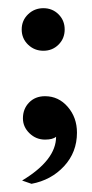

<svg xmlns="http://www.w3.org/2000/svg" viewBox="-20 -358 225 469"><path d="M138 -286Q138 -264 123 -249Q108 -234 86 -234Q64 -234 48.5 -249Q33 -264 33 -286Q33 -308 48.5 -323Q64 -338 86 -338Q108 -338 123 -323Q138 -308 138 -286ZM34 83Q117 33 117 -24Q109 -17 90 -17Q68 -17 52 -32.5Q36 -48 36 -69Q36 -92 51 -107.5Q66 -123 90 -123Q123 -123 145.5 -97Q168 -71 168 -34Q168 14 136.5 48Q105 82 57 91Z"/></svg>

Font: Ruposhi Bangla
Style: Bold
Weight: 400
Designer: Niladri Shekhar Bala
Foundry: Lipighor Font Foundry
Version: Designed & Build by Niladri Shekhar Bala